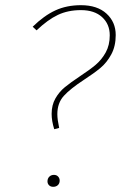

<svg xmlns="http://www.w3.org/2000/svg" viewBox="-20 -711 481 740"><path d="M426 -576Q426 -533 409 -501.5Q392 -470 367.5 -449.5Q343 -429 303 -403Q251 -369 226 -341.5Q201 -314 201 -271Q201 -251 208 -218L189 -213Q179 -245 179 -272Q179 -306 193.5 -331.5Q208 -357 230 -375Q252 -393 288 -417Q326 -442 349 -461.5Q372 -481 387.5 -509Q403 -537 403 -575Q403 -618 373.5 -645Q344 -672 292 -672Q242 -672 203 -653.5Q164 -635 121 -594L106 -608Q150 -651 193.5 -671Q237 -691 292 -691Q355 -691 390.5 -658.5Q426 -626 426 -576ZM163 -12Q163 -23 170 -30Q177 -37 188 -37Q198 -37 204 -30.5Q210 -24 210 -15Q210 -4 203 2.5Q196 9 185 9Q175 9 169 3Q163 -3 163 -12Z"/></svg>

Font: Fira Sans Thin
Style: Italic
Weight: 250
Italic angle: -8°
Designer: Carrois Corporate & Edenspiekermann AG
Foundry: Carrois Corporate GbR & Edenspiekermann AG
Version: Version 4.203